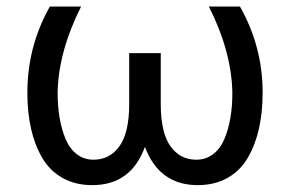

<svg xmlns="http://www.w3.org/2000/svg" viewBox="-20 -548 874 579"><path d="M258.3 10.3Q207 10.3 168.5 -11.5Q129.9 -33.2 107.2 -72.3Q84.5 -111.3 73.5 -160.4Q62.5 -209.5 62.5 -268.6Q62.5 -407.7 130.4 -528.3H224.6Q155.8 -391.6 153.8 -268.1Q153.8 -227.1 159.9 -191.9Q166 -156.7 178.2 -127.9Q190.4 -99.1 211.9 -82.8Q233.4 -66.4 262.2 -66.4Q311 -66.4 340.3 -107.2Q369.6 -147.9 369.6 -234.9V-387.7H464.8V-234.9Q464.8 -147.9 493.9 -107.2Q522.9 -66.4 571.8 -66.4Q600.6 -66.4 622.3 -82.8Q644 -99.1 656.2 -127.7Q668.5 -156.2 674.6 -191.4Q680.7 -226.6 680.7 -268.1Q678.7 -391.6 609.9 -528.3H703.6Q772 -407.7 772 -268.6Q772 -209.5 761 -160.4Q750 -111.3 727.3 -72.3Q704.6 -33.2 666 -11.5Q627.4 10.3 576.2 10.3Q460.4 10.3 417 -105Q375 10.3 258.3 10.3Z"/></svg>

Font: Bert Sans Medium
Style: Regular
Weight: 500
Designer: Christian Robertson, Adam Twardoch, & Cristiano Sobral
Foundry: Google
Version: Version 12.135;January 10, 2020;FontCreator 12.0.0.2547 64-b